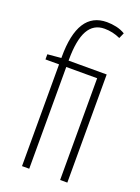

<svg xmlns="http://www.w3.org/2000/svg" viewBox="-143 -813 637 876"><g transform="rotate(20 175.0 -375.0)"><path d="M80 0V-494H14V-519L80 -525V-530Q80 -750 220 -750Q243 -750 266 -745Q289 -740 309 -728L297 -701Q260 -718 220 -718Q167 -718 141 -671.5Q115 -625 115 -529V-525H300V0H265V-494H115V0Z"/></g></svg>

Font: Georama Condensed ExtraLight
Style: Regular
Weight: 200
Width: 3
Designer: Jean-Baptiste Levee
Foundry: Production Type
Version: Version 1.000